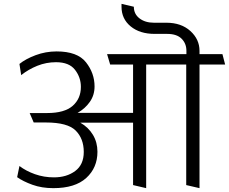

<svg xmlns="http://www.w3.org/2000/svg" viewBox="-20 -961 1189 997"><path d="M779 -843H844Q921 -843 968.5 -800Q1016 -757 1016 -697V-680H1135L1149 -626H1016V16L947 0V-626H739V16L671 0V-324H397Q439 -300 462.5 -261Q486 -222 486 -173Q486 -90 428 -37Q370 16 257 16Q197 16 148.5 -1.5Q100 -19 69 -41L81 -99Q115 -73 161.5 -56.5Q208 -40 260 -40Q326 -40 370.5 -73Q415 -106 415 -172Q415 -241 373 -283Q331 -325 218 -325H155L134 -374H225Q315 -374 357.5 -411.5Q400 -449 400 -510Q400 -559 369.5 -598.5Q339 -638 271 -638Q220 -638 174 -619.5Q128 -601 90 -571L81 -629Q113 -655 165 -674.5Q217 -694 274 -694Q382 -694 426.5 -637.5Q471 -581 471 -512Q471 -467 446.5 -432Q422 -397 383 -375H671V-626H552L536 -680H948V-697Q948 -735 923 -760Q898 -785 848 -785H783Q706 -785 658.5 -824Q611 -863 611 -926V-941L675 -926Q675 -888 704.5 -865.5Q734 -843 779 -843Z"/></svg>

Font: Palanquin Light
Style: Regular
Weight: 300
Designer: Pria Ravichandran
Version: Version 1.0.4